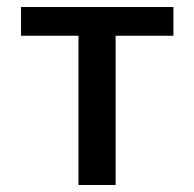

<svg xmlns="http://www.w3.org/2000/svg" viewBox="-20 -528 554 548"><path d="M475 -508V-426H310V0H204V-426H40V-508Z"/></svg>

Font: LT Superior Semi-bold
Style: Regular
Weight: 600
Designer: Daniel Lyons
Foundry: LyonsType
Version: Version 1.0